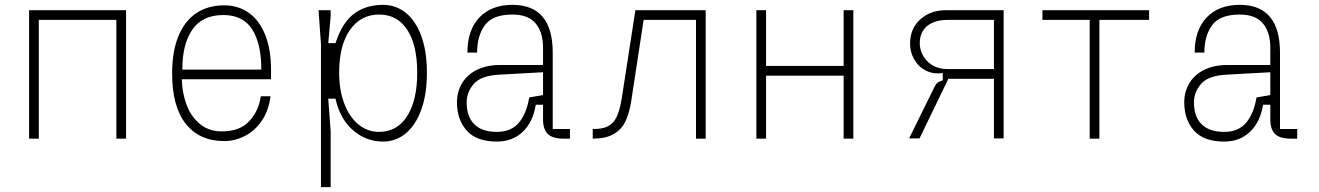

<svg xmlns="http://www.w3.org/2000/svg" viewBox="-20 -572 5440 792"><path d="M100 -530H500V0H460V-490H140V0H100Z M690 -269Q690 -360 716 -423Q742 -486 790 -518Q838 -550 905 -550Q963 -550 1006.5 -519Q1050 -488 1074 -428Q1098 -368 1098 -285V-245H730Q731 -191 749 -141.5Q767 -92 804 -61Q841 -30 895 -30Q969 -30 1008 -72Q1047 -114 1056 -175H1096Q1088 -114 1059 -72.5Q1030 -31 989 -10.5Q948 10 905 10Q803 10 746.5 -61Q690 -132 690 -269ZM901 -510Q815 -510 773.5 -450Q732 -390 732 -285H1058Q1058 -391 1020.5 -450.5Q983 -510 901 -510Z M1304 -390 1294 -530H1344V-505L1334 -394H1364Q1392 -480 1441 -516Q1490 -552 1560 -552Q1613 -552 1654 -519Q1695 -486 1718 -423Q1741 -360 1741 -272Q1741 -184 1718 -120Q1695 -56 1654 -22Q1613 12 1560 12Q1490 12 1436 -35Q1382 -82 1364 -165H1334L1344 -30V200H1304ZM1379 -272Q1379 -202 1399.5 -146.5Q1420 -91 1457.5 -59.5Q1495 -28 1544 -28Q1618 -28 1659.5 -93Q1701 -158 1701 -272Q1701 -386 1660 -449Q1619 -512 1544 -512Q1468 -512 1423.5 -448.5Q1379 -385 1379 -272Z M2331 0H2306Q2259 0 2239.5 -19.5Q2220 -39 2220 -80V-140H2190Q2179 -69 2136.5 -28.5Q2094 12 2030 12Q1945 12 1905 -33.5Q1865 -79 1865 -150Q1865 -193 1885.5 -228Q1906 -263 1946.5 -283.5Q1987 -304 2044 -304H2220V-375Q2220 -439 2189.5 -475.5Q2159 -512 2094 -512Q2012 -512 1980 -468Q1948 -424 1948 -355H1908Q1908 -448 1957.5 -500Q2007 -552 2094 -552Q2177 -552 2218.5 -502.5Q2260 -453 2260 -355V-40H2331ZM2163 -170 2220 -180V-274L2039 -264Q1964 -260 1934.5 -226Q1905 -192 1905 -150Q1905 -91 1936.5 -59.5Q1968 -28 2030 -28Q2088 -28 2120 -65.5Q2152 -103 2163 -170Z M2545 -168 2601 -530H2891V0H2851V-490H2635L2583 -150Q2575 -101 2558.5 -68.5Q2542 -36 2509.5 -18Q2477 0 2425 0V-40Q2464 -39 2487.5 -51Q2511 -63 2524 -90.5Q2537 -118 2545 -168Z M3140 -260V0H3100V-530H3140V-300H3460V-530H3500V0H3460V-260Z M4080 -1V-247H3892L3773 -1H3730L3834 -212Q3840 -224 3845 -229Q3850 -234 3859 -237L3869 -241V-271Q3832 -265 3801 -280Q3770 -295 3752 -325.5Q3734 -356 3734 -392Q3734 -454 3776 -492Q3818 -530 3883 -530H4120V-1ZM4080 -490H3889Q3836 -490 3805 -465Q3774 -440 3774 -393Q3774 -368 3787 -343.5Q3800 -319 3826 -303Q3852 -287 3889 -287H4080Z M4475 -490H4280V-530H4720V-490H4515V0H4475Z M5331 0H5306Q5259 0 5239.5 -19.5Q5220 -39 5220 -80V-140H5190Q5179 -69 5136.5 -28.5Q5094 12 5030 12Q4945 12 4905 -33.5Q4865 -79 4865 -150Q4865 -193 4885.5 -228Q4906 -263 4946.5 -283.5Q4987 -304 5044 -304H5220V-375Q5220 -439 5189.5 -475.5Q5159 -512 5094 -512Q5012 -512 4980 -468Q4948 -424 4948 -355H4908Q4908 -448 4957.5 -500Q5007 -552 5094 -552Q5177 -552 5218.5 -502.5Q5260 -453 5260 -355V-40H5331ZM5163 -170 5220 -180V-274L5039 -264Q4964 -260 4934.5 -226Q4905 -192 4905 -150Q4905 -91 4936.5 -59.5Q4968 -28 5030 -28Q5088 -28 5120 -65.5Q5152 -103 5163 -170Z"/></svg>

Font: Fliege Mono Thin
Style: Regular
Weight: 100
Version: Version 0.020;Glyphs 3.3 (3306)